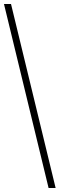

<svg xmlns="http://www.w3.org/2000/svg" viewBox="-20 -828 300 968"><path d="M225 120 0 -808H35.5L260.5 120Z"/></svg>

Font: Encode Sans Condensed Thin Thin
Style: Regular
Weight: 250
Version: Version 3.002